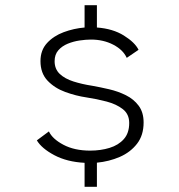

<svg xmlns="http://www.w3.org/2000/svg" viewBox="-20 -720 690 740"><path d="M306 0V-92.5Q238 -96 189.2 -122Q140.5 -148 122 -179L168.5 -213.5Q182 -184.5 224.5 -162Q267 -139.5 327.5 -139.5Q368 -139.5 402.2 -150Q436.5 -160.5 457.2 -183.8Q478 -207 478 -246Q478 -280 453.5 -299.2Q429 -318.5 391.2 -328.5Q353.5 -338.5 313.5 -344.5Q272.5 -350.5 231.5 -365.5Q190.5 -380.5 163.2 -409.2Q136 -438 136 -484.5Q136 -526.5 161.2 -554Q186.5 -581.5 225.5 -596Q264.5 -610.5 306 -614V-700H353.5V-614Q415 -609.5 457.5 -583Q500 -556.5 514 -528L468.5 -497Q454.5 -528 416.5 -547.8Q378.5 -567.5 330.5 -567.5Q311 -567.5 287 -564Q263 -560.5 241 -551.5Q219 -542.5 204.8 -526.2Q190.5 -510 190.5 -484Q190.5 -454 210.2 -435.2Q230 -416.5 263 -406Q296 -395.5 335 -389.5Q366 -384 400.5 -376Q435 -368 465.2 -353Q495.5 -338 514.5 -312.5Q533.5 -287 533.5 -248Q533.5 -198.5 508 -165.8Q482.5 -133 441.5 -115.2Q400.5 -97.5 353.5 -93V0Z"/></svg>

Font: Trispace ExtraLight
Style: Regular
Weight: 200
Designer: Tyler Finck
Foundry: Etcetera Type Company
Version: Version 1.210; ttfautohint (v1.8.3)